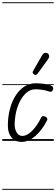

<svg xmlns="http://www.w3.org/2000/svg" viewBox="-25 -1246 496 1698"><path d="M166.5 9Q109 9 76.8 -30Q44.5 -69 44.5 -134Q44.5 -214 62.8 -282.5Q81 -351 114 -402Q147 -453 191.5 -481.2Q236 -509.5 288.5 -509.5Q324 -509.5 361 -505Q398 -500.5 422.5 -490.5Q433.5 -487 439.2 -480.8Q445 -474.5 445.8 -466.8Q446.5 -459 442 -450Q436.5 -436.5 425.8 -435Q415 -433.5 397.5 -440.5Q375.5 -448 344.5 -452.2Q313.5 -456.5 288.5 -456.5Q237.5 -456.5 196.5 -414.5Q155.5 -372.5 131 -302.8Q106.5 -233 104.5 -149Q103.5 -107.5 121.5 -75.8Q139.5 -44 173 -44Q215 -44 260 -90Q305 -136 341 -210Q345.5 -218.5 355.2 -219.2Q365 -220 378 -213Q388 -208 392 -199.2Q396 -190.5 392 -183.5Q347 -94 287 -42.5Q227 9 166.5 9ZM166.5 9Q109 9 76.8 -30Q44.5 -69 44.5 -134Q44.5 -214 62.8 -282.5Q81 -351 114 -402Q147 -453 191.5 -481.2Q236 -509.5 288.5 -509.5Q324 -509.5 361 -505Q398 -500.5 422.5 -490.5Q433.5 -487 439.2 -480.8Q445 -474.5 445.8 -466.8Q446.5 -459 442 -450Q436.5 -436.5 425.8 -435Q415 -433.5 397.5 -440.5Q375.5 -448 344.5 -452.2Q313.5 -456.5 288.5 -456.5Q237.5 -456.5 196.5 -414.5Q155.5 -372.5 131 -302.8Q106.5 -233 104.5 -149Q103.5 -107.5 121.5 -75.8Q139.5 -44 173 -44Q215 -44 260 -90Q305 -136 341 -210Q345.5 -218.5 355.2 -219.2Q365 -220 378 -213Q388 -208 392 -199.2Q396 -190.5 392 -183.5Q347 -94 287 -42.5Q227 9 166.5 9ZM277 -587Q269 -592 265 -599.5Q261 -607 270 -622.5L347 -756.5Q359.5 -778 374.8 -778.8Q390 -779.5 399 -772Q410.5 -761.5 410 -748.8Q409.5 -736 401 -724L308.5 -596Q299.5 -583.5 291.8 -583.2Q284 -583 277 -587ZM-5 424.5H450.5V432.5H-5ZM-5 -16H450.5V0H-5ZM-5 -501.5H450.5V-493.5H-5ZM-5 -1226H450.5V-1218H-5Z"/></svg>

Font: Edu AU VIC WA NT Guides
Style: Regular
Weight: 400
Designer: Tina and Corey Anderson, Eben Sorkin, Mirko Velimirovic
Foundry: Google for Education
Version: Version 1.001